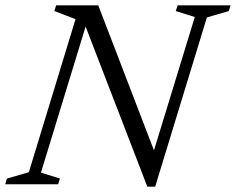

<svg xmlns="http://www.w3.org/2000/svg" viewBox="-34 -693 888 722"><path d="M552.5 -108 535.5 -96.5 698.5 -629 627 -651.5 634 -673H833L826.5 -651.5L744 -627.5L549.5 9H520L276 -624L294 -613L120 -44L191.5 -21.5L184.5 0H-14.5L-8 -21.5L74.5 -45.5L250 -621L170.5 -651.5L177 -673H335.5Z"/></svg>

Font: Newsreader 17pt
Style: Italic
Weight: 400
Italic angle: -17°
Version: Version 1.003